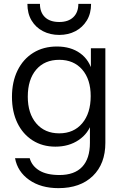

<svg xmlns="http://www.w3.org/2000/svg" viewBox="-20 -760 646 995"><path d="M283 215Q192 215 131.5 172.5Q71 130 58 60H134Q145 100 183.5 123.5Q222 147 288 147Q366 147 406 104.5Q446 62 446 -20V-129L456 -127Q439 -69 388 -34.5Q337 0 267 0Q200 0 149 -32.5Q98 -65 70 -123Q42 -181 42 -258Q42 -336 71 -395Q100 -454 152.5 -486.5Q205 -519 275 -519Q347 -519 395.5 -484Q444 -449 460 -384L451 -383V-510H526V-20Q526 89 461 152Q396 215 283 215ZM287 -69Q362 -69 406 -121Q450 -173 450 -262Q450 -349 406 -399.5Q362 -450 287 -450Q211 -450 167.5 -399Q124 -348 124 -259Q124 -172 168 -120.5Q212 -69 287 -69ZM287 -579Q240 -579 202.5 -598.5Q165 -618 143.5 -654Q122 -690 122 -740H187Q187 -696 213 -671Q239 -646 287 -646Q334 -646 360 -671Q386 -696 386 -740H452Q452 -690 430 -654Q408 -618 371 -598.5Q334 -579 287 -579Z"/></svg>

Font: Instrument Sans
Style: Regular
Weight: 400
Designer: Rodrigo Fuenzalida
Foundry: fragTYPE
Version: Version 1.000;gftools[0.9.28]